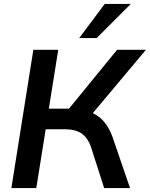

<svg xmlns="http://www.w3.org/2000/svg" viewBox="-20 -959 764 979"><path d="M38 0 150 -705H277L229 -405H349L318 -388L577 -705H724L438 -364L391 -400Q457 -390 496 -353.5Q535 -317 557 -251L643 0H511L446 -203Q429 -256 396.5 -278Q364 -300 311 -300H213L165 0ZM384 -765 514 -939H647L473 -765Z"/></svg>

Font: Mulish ExtraLight
Style: Italic
Weight: 200
Italic angle: -9°
Designer: Vernon Adams
Foundry: Vernon Adams
Version: Version 3.603